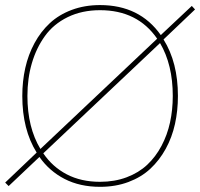

<svg xmlns="http://www.w3.org/2000/svg" viewBox="-27 -720 782 750"><path d="M722.2 -696.8 734.9 -683.1 611.8 -565.9Q668 -476.1 668 -345.2Q668 -287.6 656.5 -235.6Q645 -183.6 620.4 -138.7Q595.7 -93.8 560.3 -60.8Q524.9 -27.8 474.6 -9Q424.3 9.8 363.8 9.8Q285.2 9.8 225.3 -21Q165.5 -51.8 127 -106.9L6.8 6.8L-6.8 -6.8L116.2 -124Q60.1 -213.9 60.1 -345.2Q60.1 -402.8 71.8 -454.8Q83.5 -506.8 107.9 -551.8Q132.3 -596.7 167.7 -629.6Q203.1 -662.6 253.4 -681.4Q303.7 -700.2 363.8 -700.2Q518.6 -700.2 601.1 -583ZM130.9 -138.2 586.9 -568.8Q510.3 -680.2 363.8 -680.2Q293 -680.2 237.5 -653.1Q182.1 -626 148.4 -579.1Q114.7 -532.2 97.4 -472.9Q80.1 -413.6 80.1 -345.2Q80.1 -222.2 130.9 -138.2ZM598.1 -551.8 142.1 -121.1Q177.7 -68.4 233.6 -39.1Q289.6 -9.8 363.8 -9.8Q420.9 -9.8 468 -27.6Q515.1 -45.4 548.1 -76.4Q581.1 -107.4 603.8 -150.1Q626.5 -192.9 637.2 -241.9Q647.9 -291 647.9 -345.2Q647.9 -467.3 598.1 -551.8Z"/></svg>

Font: Genome Thin
Style: Regular
Weight: 250
Designer: Alfredo Marco Pradil
Version: Version 1.001